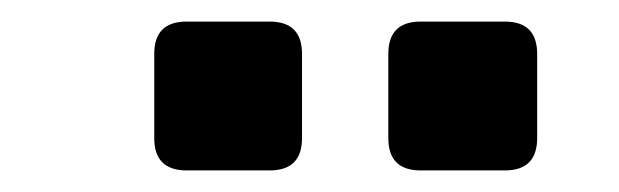

<svg xmlns="http://www.w3.org/2000/svg" viewBox="-20 -798 574 178"><path d="M153 -640Q123 -640 123 -670V-748Q123 -778 153 -778H230Q260 -778 260 -748V-670Q260 -640 230 -640ZM370 -640Q340 -640 340 -670V-748Q340 -778 370 -778H448Q478 -778 478 -748V-670Q478 -640 448 -640Z"/></svg>

Font: Pitagon Sans Text
Style: Bold
Weight: 700
Designer: Travis Tran
Foundry: Pitagon
Version: Version 1.001; ttfautohint (v1.8.4.7-5d5b);gftools[0.9.26]